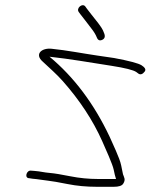

<svg xmlns="http://www.w3.org/2000/svg" viewBox="-20 -724 579 738"><path d="M379.1 -599C385.4 -585.5 383.6 -576.2 373.6 -571.2C363.6 -566.2 356.4 -569.1 352.1 -580.1C347.8 -591 340.8 -602.5 331.1 -614.7C315.8 -633.9 301.8 -654 288.4 -670L282.6 -678C271.9 -692.4 296.8 -713.9 308 -699L313.7 -691C318.2 -685.7 324 -678.2 331.1 -668.5C342.7 -652.9 373.5 -618.7 379.1 -599ZM532.2 -467C539.2 -460.7 540.5 -454.7 536.4 -449.2C528.2 -438.5 520.1 -435.7 512.1 -441L504.1 -447C492.6 -454.9 460.9 -462.9 408.9 -471C307.9 -486.7 257.2 -496.2 170.4 -506C264.2 -428.2 341.3 -325.5 401.6 -198C411.5 -174.4 440.5 -116.3 445.8 -88.1C448.9 -72 451.2 -60.7 452.8 -54C457.1 -41.6 464 -33.8 453.3 -17.5C448.2 -9.8 436.2 -6 417.2 -6H352.2C312.4 -6 275 -9.5 240 -16.5C205 -23.5 179.8 -27.8 164.4 -29.5C137.3 -32.4 128.6 -35.2 105.1 -37L92.4 -39C72.5 -39 81.6 -71.2 100 -68L112.9 -67C137.3 -65.2 145.2 -61.4 173.6 -59C189.4 -57.7 214.8 -53.5 250 -46.5C285.1 -39.5 320.7 -36 357 -36H426C422.9 -45 419.9 -57 417 -71.9C413.2 -91.3 386.3 -151.4 372.6 -182C337 -261.7 286.5 -338.6 221.1 -412.5C197.4 -439.3 168.3 -464.4 144.4 -487C111.8 -515.1 139 -540.6 178.2 -536.6C236.5 -530.8 298.7 -518.5 353.6 -510.5L418.6 -501C476.9 -490.1 512.1 -480.7 524.2 -473Z"/></svg>

Font: MewTooHand
Style: ReversedIta
Weight: 400
Designer: Mew Too, Robert Jablonski
Version: Version 0.77